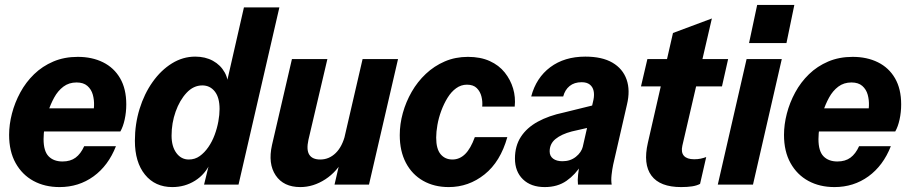

<svg xmlns="http://www.w3.org/2000/svg" viewBox="-20 -750 3692 780"><path d="M222 10Q162 10 116 -15Q70 -40 43.5 -87.5Q17 -135 17 -202Q17 -244 28.5 -288.5Q40 -333 62.5 -374.5Q85 -416 118.5 -448.5Q152 -481 196.5 -500Q241 -519 296 -519Q354 -519 398.5 -497Q443 -475 468 -432Q493 -389 493 -326Q493 -294 486.5 -264.5Q480 -235 469 -216H102L122 -310H387L355 -275Q361 -296 362 -320Q363 -344 357 -365.5Q351 -387 335 -401Q319 -415 291 -415Q260 -415 237.5 -398Q215 -381 200 -353.5Q185 -326 175 -295Q165 -264 161 -235Q157 -206 157 -185Q157 -136 177.5 -115Q198 -94 234 -94Q266 -94 287 -109.5Q308 -125 322 -156H451Q420 -77 360 -33.5Q300 10 222 10Z M809 0 832 -94 835 -89Q814 -42 772.5 -16Q731 10 680 10Q610 10 569 -40.5Q528 -91 528 -178Q528 -246 547 -307.5Q566 -369 600 -417Q634 -465 678.5 -492.5Q723 -520 773 -520Q814 -520 845 -503Q876 -486 893 -455.5Q910 -425 906 -384L895 -387L971 -720H1115L949 0ZM747 -102Q772 -102 791.5 -116Q811 -130 826.5 -152.5Q842 -175 852 -202Q862 -229 867 -256.5Q872 -284 872 -307Q872 -354 852.5 -378.5Q833 -403 802 -403Q766 -403 738 -373Q710 -343 693.5 -296.5Q677 -250 677 -199Q677 -155 696.5 -128.5Q716 -102 747 -102Z M1200 10Q1132 10 1100 -37.5Q1068 -85 1085 -161L1166 -510H1310L1233 -182Q1224 -141 1236.5 -121.5Q1249 -102 1281 -102Q1317 -102 1344 -128.5Q1371 -155 1383 -205L1377 -107Q1350 -53 1301.5 -21.5Q1253 10 1200 10ZM1339 0 1364 -108H1360L1453 -510H1597L1479 0Z M1803 10Q1744 10 1699 -15.5Q1654 -41 1629 -88.5Q1604 -136 1604 -201Q1604 -246 1616.5 -291Q1629 -336 1652.5 -377Q1676 -418 1710 -450Q1744 -482 1787 -500.5Q1830 -519 1881 -519Q1932 -519 1969.5 -502Q2007 -485 2030.5 -455.5Q2054 -426 2064.5 -390.5Q2075 -355 2071 -317H1939Q1941 -337 1936 -357.5Q1931 -378 1917 -392Q1903 -406 1877 -406Q1853 -406 1833 -391.5Q1813 -377 1798 -352.5Q1783 -328 1772.5 -299.5Q1762 -271 1757 -242.5Q1752 -214 1752 -191Q1752 -145 1770 -123.5Q1788 -102 1818 -102Q1847 -102 1869.5 -124Q1892 -146 1909 -193H2041Q2013 -93 1948.5 -41.5Q1884 10 1803 10Z M2328 0Q2326 -19 2328.5 -40.5Q2331 -62 2336 -90H2333L2391 -345Q2395 -365 2391.5 -381Q2388 -397 2376 -406.5Q2364 -416 2343 -416Q2313 -416 2294 -400.5Q2275 -385 2268 -358H2138Q2158 -434 2215.5 -477Q2273 -520 2358 -520Q2426 -520 2468 -495.5Q2510 -471 2525.5 -427Q2541 -383 2527 -325L2471 -81Q2467 -62 2464.5 -39.5Q2462 -17 2465 0ZM2193 10Q2137 10 2104.5 -21.5Q2072 -53 2072 -106Q2072 -157 2096 -194Q2120 -231 2164.5 -255.5Q2209 -280 2271 -293L2417 -329L2395 -237L2303 -216Q2261 -205 2237 -185.5Q2213 -166 2213 -135Q2213 -116 2227 -105.5Q2241 -95 2265 -95Q2297 -95 2319.5 -113Q2342 -131 2348 -155L2343 -82Q2318 -41 2281.5 -15.5Q2245 10 2193 10Z M2747 10Q2661 10 2626.5 -36.5Q2592 -83 2612 -170L2714 -616L2872 -675L2752 -158Q2746 -131 2758.5 -117Q2771 -103 2800 -103Q2815 -103 2826.5 -105.5Q2838 -108 2849 -112L2824 -3Q2811 4 2792 7Q2773 10 2747 10ZM2584 -399 2610 -510H2938L2913 -399Z M2896 0 3013 -510H3156L3039 0ZM3023 -575 3056 -730H3207L3175 -575Z M3370 10Q3310 10 3264 -15Q3218 -40 3191.5 -87.5Q3165 -135 3165 -202Q3165 -244 3176.5 -288.5Q3188 -333 3210.5 -374.5Q3233 -416 3266.5 -448.5Q3300 -481 3344.5 -500Q3389 -519 3444 -519Q3502 -519 3546.5 -497Q3591 -475 3616 -432Q3641 -389 3641 -326Q3641 -294 3634.5 -264.5Q3628 -235 3617 -216H3250L3270 -310H3535L3503 -275Q3509 -296 3510 -320Q3511 -344 3505 -365.5Q3499 -387 3483 -401Q3467 -415 3439 -415Q3408 -415 3385.5 -398Q3363 -381 3348 -353.5Q3333 -326 3323 -295Q3313 -264 3309 -235Q3305 -206 3305 -185Q3305 -136 3325.5 -115Q3346 -94 3382 -94Q3414 -94 3435 -109.5Q3456 -125 3470 -156H3599Q3568 -77 3508 -33.5Q3448 10 3370 10Z"/></svg>

Font: Instrument Sans SemiCondensed
Style: Bold Italic
Weight: 700
Width: 4
Italic angle: -13°
Designer: Rodrigo Fuenzalida
Foundry: fragTYPE
Version: Version 1.000;gftools[0.9.28]